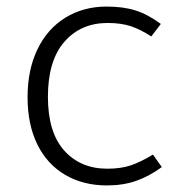

<svg xmlns="http://www.w3.org/2000/svg" viewBox="-20 -554 546 585"><path d="M470 -481 441 -443Q407 -465 377.5 -474.5Q348 -484 308 -484Q226 -484 176 -426.5Q126 -369 126 -259Q126 -151 175.5 -95.5Q225 -40 307 -40Q348 -40 378 -50Q408 -60 446 -83L473 -45Q435 -17 395 -3Q355 11 306 11Q234 11 179 -21Q124 -53 94 -113.5Q64 -174 64 -258Q64 -341 94 -403.5Q124 -466 179 -500Q234 -534 305 -534Q356 -534 393.5 -522Q431 -510 470 -481Z"/></svg>

Font: Fira Sans Light
Style: Regular
Weight: 300
Designer: bBox Type GmbH & Carrois Corporate GbR & Edenspiekermann AG
Foundry: bBox Type GmbH & Carrois Corporate GbR & Edenspiekermann AG
Version: Version 4.301